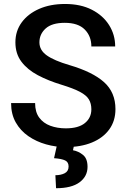

<svg xmlns="http://www.w3.org/2000/svg" viewBox="-20 -741 645 980"><path d="M446.3 -183.1Q446.3 -212.4 433.8 -233.4Q421.4 -254.4 388.4 -272Q355.5 -289.6 293.5 -308.6Q226.1 -329.1 173.1 -357.2Q120.1 -385.3 89.4 -426Q58.6 -466.8 58.6 -524.9Q58.6 -582.5 90.6 -626.5Q122.6 -670.4 179.7 -695.6Q236.8 -720.7 312 -720.7Q391.6 -720.7 448.7 -691.4Q505.9 -662.1 536.9 -612.8Q567.9 -563.5 567.9 -503.9H446.3Q446.3 -556.2 412.6 -590.3Q378.9 -624.5 310.5 -624.5Q245.1 -624.5 213.1 -595.7Q181.2 -566.9 181.2 -524.9Q181.2 -484.9 218.8 -458.3Q256.3 -431.6 334.5 -408.7Q452.6 -374 511 -321.8Q569.3 -269.5 569.3 -184.1Q569.3 -124 537.8 -80.6Q506.3 -37.1 449.5 -13.7Q392.6 9.8 315.9 9.8Q264.6 9.8 215.1 -4.2Q165.5 -18.1 125 -45.9Q84.5 -73.7 60.5 -116Q36.6 -158.2 36.6 -214.8H159.2Q159.2 -168.9 180.2 -140.6Q201.2 -112.3 236.8 -99.1Q272.5 -85.9 315.9 -85.9Q380.4 -85.9 413.3 -112.8Q446.3 -139.6 446.3 -183.1ZM271 -1.5H358.4L352.5 25.9Q380.4 30.8 403.6 49.6Q426.8 68.4 426.8 110.4Q426.8 159.2 386 189.5Q345.2 219.7 266.1 219.7L262.7 153.3Q291 153.3 310.5 143.1Q330.1 132.8 330.1 108.9Q330.1 86.4 312.5 77.9Q294.9 69.3 255.9 66.4Z"/></svg>

Font: Vazirmatn RD FD Medium
Style: Regular
Weight: 500
Designer: Saber Rastikerdar
Foundry: Saber Rastikerdar
Version: Version 33.003